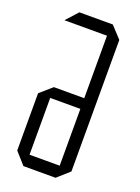

<svg xmlns="http://www.w3.org/2000/svg" viewBox="-136 -765 603 826"><g transform="rotate(20 165.5 -352.0)"><path d="M32 -650V-651L80 -704H233L282 -651V-650ZM80 0 32 -54V-55H226V0ZM32 -55V-316L87 -364H88V-55ZM88 -315V-364H226V-315ZM226 0V-650H282V-49L227 0Z"/></g></svg>

Font: Foldit Thin Light
Style: Regular
Weight: 300
Version: Version 1.003